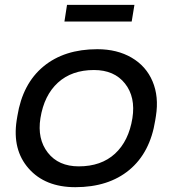

<svg xmlns="http://www.w3.org/2000/svg" viewBox="-20 -755 716 793"><path d="M523.9 -666H246.1L256.8 -734.9H535.2ZM291 18.1Q166.5 18.1 98.4 -59.1Q30.3 -136.2 48.8 -257.8L51.8 -275.9Q73.2 -409.2 159.4 -480.5Q245.6 -551.8 381.8 -551.8Q463.9 -551.8 523.7 -516.8Q583.5 -481.9 610.1 -418.9Q636.7 -356 624 -275.9L621.1 -257.8Q600.1 -124.5 514.2 -53.2Q428.2 18.1 291 18.1ZM305.2 -67.9Q397.9 -67.9 454.8 -120.1Q511.7 -172.4 526.9 -267.1Q540.5 -354 496.3 -409.9Q452.1 -465.8 368.2 -465.8Q276.4 -465.8 219.2 -413.6Q162.1 -361.3 147 -267.1Q133.3 -181.2 177.5 -124.5Q221.7 -67.9 305.2 -67.9Z"/></svg>

Font: Sora Italic
Style: Regular
Weight: 400
Designer: Jonathan Barnbrook, Julián Moncada
Foundry: Barnbrook Fonts
Version: Version 2.000